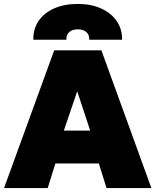

<svg xmlns="http://www.w3.org/2000/svg" viewBox="-22 -956 789 976"><path d="M-1.5 0 253.5 -700H493.5L747.5 0H519.5L480.5 -125H259.5L220.5 0ZM302.5 -292H436.5L370.5 -492ZM147.5 -754Q146.5 -809 174.5 -850Q202.5 -891 253.8 -913.5Q305 -936 373.5 -936Q441 -936 492 -913Q543 -890 571.2 -849Q599.5 -808 598.5 -754H431.5Q433 -779 416.8 -793Q400.5 -807 373.5 -807Q346 -807 330 -793Q314 -779 315.5 -754Z"/></svg>

Font: Geologica Roman Black
Style: Regular
Weight: 900
Designer: Sindre Bremnes, Frode Helland
Foundry: Monokrom Skriftforlag AS
Version: Version 1.010;gftools[0.9.28]